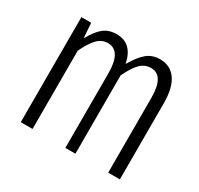

<svg xmlns="http://www.w3.org/2000/svg" viewBox="-118 -664 835 807"><g transform="rotate(30 300.0 -261.0)"><path d="M68.8 0V-509.8H116.2L121.1 -440.9H124Q145.5 -481 170.7 -501.5Q195.8 -522 233.9 -522Q310.1 -522 328.1 -432.1Q355 -478.5 381.1 -500.2Q407.2 -522 444.8 -522Q495.1 -522 522.5 -482.9Q549.8 -443.8 549.8 -368.2V0H493.2V-361.8Q493.2 -471.2 430.2 -471.2Q400.4 -471.2 378.4 -449.5Q356.4 -427.7 334 -379.9V0H285.2V-361.8Q285.2 -471.2 220.2 -471.2Q191.9 -471.2 170.2 -449.2Q148.4 -427.2 126 -379.9V0Z"/></g></svg>

Font: Office Code Pro D Light
Style: Regular
Weight: 300
Designer: Nathan Rutzky & Paul D. Hunt
Foundry: Adobe Systems Incorporated
Version: Version 1.004;PS 001.004;hotconv 1.0.70;makeotf.lib2.5.58329